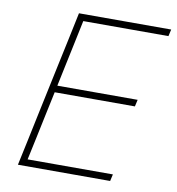

<svg xmlns="http://www.w3.org/2000/svg" viewBox="-80 -785 788 857"><g transform="rotate(10 313.5 -356.5)"><path d="M58 0Q71 -61 83 -117Q94.5 -173 108.5 -238.5L158 -472Q172.5 -539.5 184.5 -596.2Q196.5 -653 209 -713H627L620 -682H234Q223 -629.5 212.5 -579.5Q202 -529.5 190 -473L170 -378H534L527 -347H163.5L141 -241Q129 -184.5 118.5 -134Q107.5 -83.5 96.5 -31H483L476 0Z"/></g></svg>

Font: Heraclito Thin
Style: Italic
Weight: 100
Italic angle: -12°
Designer: Kostas Bartsokas (font) & Cristiano Sobral (main changes)
Foundry: Kostas Bartsokas (font) & Cristiano Sobral (main changes)
Version: Version 1.00;July 8, 2020;FontCreator 13.0.0.2655 64-bit